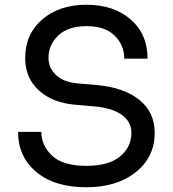

<svg xmlns="http://www.w3.org/2000/svg" viewBox="-20 -770 729 808"><path d="M343 18Q209 18 132.5 -46.5Q56 -111 56 -215H154Q154 -157 199.5 -114.5Q245 -72 343 -72Q437 -72 485 -111.5Q533 -151 533 -211Q533 -257 493.5 -286Q454 -315 380 -322L299 -329Q201 -337 143.5 -389.5Q86 -442 86 -526Q86 -626 157.5 -688Q229 -750 344 -750Q459 -750 530 -688Q601 -626 601 -523H503Q503 -580 462.5 -620Q422 -660 344 -660Q267 -660 225.5 -621Q184 -582 184 -526Q184 -484 216 -454Q248 -424 307 -419L388 -412Q501 -402 566 -350Q631 -298 631 -211Q631 -109 551.5 -45.5Q472 18 343 18Z"/></svg>

Font: Sora
Style: Regular
Weight: 400
Designer: Jonathan Barnbrook, Julián Moncada
Foundry: Barnbrook Fonts
Version: Version 2.000